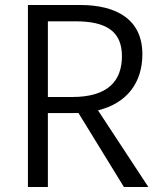

<svg xmlns="http://www.w3.org/2000/svg" viewBox="-20 -750 660 770"><path d="M172 0V-296.5H274.5L294.5 -297L477 0H575L373 -307.5C489.5 -336 551 -419 551 -532.5C551 -672 447.5 -730 301.5 -730H92V0ZM269.5 -361H172V-664.5H283C403.5 -664.5 469 -626 469 -525C469 -426 413.5 -361 269.5 -361Z"/></svg>

Font: Monaspace Neon Light
Style: Regular
Weight: 300
Designer: Riley Cran & the Lettermatic Team
Foundry: Lettermatic
Version: Version 1.200 (Monaspace Neon)